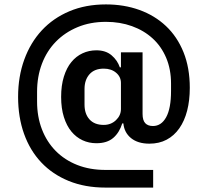

<svg xmlns="http://www.w3.org/2000/svg" viewBox="-20 -729 939 870"><path d="M674 121H458Q365 121 291.5 91Q218 61 167 7Q116 -47 89 -122.5Q62 -198 62 -290Q62 -382 90 -459Q118 -536 169.5 -591.5Q221 -647 294.5 -678Q368 -709 460 -709Q542 -709 611.5 -684Q681 -659 732 -611Q783 -563 811.5 -492.5Q840 -422 840 -331Q840 -274 828 -227.5Q816 -181 792.5 -147.5Q769 -114 735 -96Q701 -78 657 -78Q605 -78 574 -103Q543 -128 539 -170H534Q521 -128 493 -104Q465 -80 417 -80Q383 -80 354 -93.5Q325 -107 303.5 -133Q282 -159 269.5 -198.5Q257 -238 257 -290Q257 -342 269.5 -382Q282 -422 303.5 -448Q325 -474 354 -487.5Q383 -501 417 -501Q459 -501 485.5 -478.5Q512 -456 523 -424H528V-492H626V-213Q626 -184 638 -171Q650 -158 673 -158Q711 -158 733 -198Q755 -238 755 -317V-350Q755 -415 733 -467Q711 -519 671.5 -555Q632 -591 578 -610.5Q524 -630 460 -630Q389 -630 331.5 -606Q274 -582 233 -540Q192 -498 170 -440Q148 -382 148 -313V-269Q148 -200 170 -143Q192 -86 232.5 -45Q273 -4 330 18.5Q387 41 458 41H674ZM450 -163Q483 -163 505.5 -184.5Q528 -206 528 -235V-353Q528 -381 506 -399.5Q484 -418 450 -418Q408 -418 385.5 -392.5Q363 -367 363 -326V-255Q363 -213 385.5 -188Q408 -163 450 -163Z"/></svg>

Font: IBM Plex Sans KR SmBld
Style: Regular
Weight: 600
Designer: Mike Abbink; Paul van der Laan; Pieter van Rosmalen; Wujin Sim; Chorong Kim; Dohee Lee;
Foundry: Sandoll Inc.
Version: Version 1.002